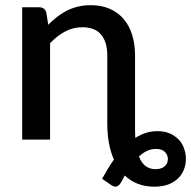

<svg xmlns="http://www.w3.org/2000/svg" viewBox="-20 -538 737 740"><path d="M579 114Q602 114 614.5 103Q627 92 627 75Q627 59.5 616 47.8Q605 36 580.5 36Q562.5 36 546.2 43.8Q530 51.5 515.5 65Q525.5 91 541.8 102.5Q558 114 579 114ZM500.5 -40Q500.5 -31 500.8 -22.8Q501 -14.5 501.5 -6.5Q521 -19 542.2 -25.8Q563.5 -32.5 587 -32.5Q614.5 -32.5 634.8 -23.5Q655 -14.5 668.8 0Q682.5 14.5 689.2 33.5Q696 52.5 696.5 72Q697 91.5 690.5 111Q684 130.5 669.5 146.2Q655 162 631.5 171.8Q608 181.5 574.5 181.5Q506.5 181.5 461 138.5Q457 145.5 453.5 152.2Q450 159 446 166Q438 178.5 429.2 181Q420.5 183.5 406 173.5L373.5 151Q384.5 131 395.8 112.5Q407 94 419 77Q406.5 49 400 14.2Q393.5 -20.5 393.5 -63V-324.5Q393.5 -376 369.8 -404.5Q346 -433 297.5 -433Q261.5 -433 230.8 -416.5Q200 -400 173 -371.5V0H65.5V-510H130.5Q152.5 -510 158.5 -489.5L166 -442.5Q182.5 -459.5 200.2 -473.2Q218 -487 238 -497Q258 -507 280.5 -512.5Q303 -518 329.5 -518Q371.5 -518 403.2 -504Q435 -490 456.8 -464.5Q478.5 -439 489.5 -403.2Q500.5 -367.5 500.5 -324.5Z"/></svg>

Font: Lato 2
Style: Regular
Weight: 600
Designer: Lukasz Dziedzic with Adam Twardoch and Botio Nikoltchev
Foundry: tyPoland Lukasz Dziedzic
Version: Version 2.015; 2015-08-06; http://www.latofonts.com/